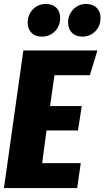

<svg xmlns="http://www.w3.org/2000/svg" viewBox="-21 -950 528 970"><path d="M471 -695 433 -570H254L232 -414H392L373 -291H214L192 -126H387L369 0H-1L97 -695ZM119 -836Q119 -876 145.5 -903Q172 -930 210 -930Q244 -930 263.5 -911Q283 -892 283 -859Q283 -819 256.5 -792Q230 -765 191 -765Q157 -765 138 -784.5Q119 -804 119 -836ZM323 -836Q323 -876 349.5 -903Q376 -930 414 -930Q448 -930 467.5 -910.5Q487 -891 487 -859Q487 -819 460.5 -792Q434 -765 395 -765Q362 -765 342.5 -784.5Q323 -804 323 -836Z"/></svg>

Font: Fira Sans Extra Condensed ExtraBold
Style: Italic
Weight: 800
Width: 3
Italic angle: -8°
Designer: Carrois Corporate & Edenspiekermann AG
Foundry: Carrois Corporate GbR & Edenspiekermann AG
Version: Version 4.203